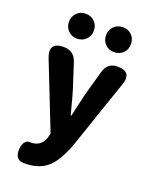

<svg xmlns="http://www.w3.org/2000/svg" viewBox="-185 -916 974 1232"><g transform="rotate(20 302.0 -299.5)"><path d="M143 219Q128 219 121 218Q90 213 80 183Q72 157 80 121Q85 102 97 90Q110 77 127 80Q128 80 129 80Q202 80 224 12L232 -17L55 -466Q15 -569 123 -569Q192 -569 215 -501L269 -333Q281 -297 300 -221Q309 -189 313 -172H318Q328 -221 351 -317Q354 -328 355 -333L402 -502Q422 -569 489 -569Q590 -569 557 -473L492 -284L395 1Q351 117 299 165Q240 219 143 219ZM182 -648Q145 -648 121 -672.5Q97 -697 97 -733Q97 -769 121 -793.5Q145 -818 182 -818Q219 -818 243 -793.5Q267 -769 267 -733Q267 -697 243 -673Q218 -648 182 -648ZM435 -648Q398 -648 374 -672.5Q350 -697 350 -733Q350 -769 374 -793.5Q398 -818 435 -818Q473 -818 496.5 -794Q520 -770 520 -733Q520 -696 497 -673Q472 -648 435 -648Z"/></g></svg>

Font: GenSenRounded TW H
Style: Regular
Weight: 900
Version: Version 1.501;PS 1;hotconv 16.6.51;makeotf.lib2.5.65220